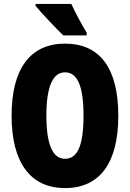

<svg xmlns="http://www.w3.org/2000/svg" viewBox="-20 -947 661 977"><path d="M343 -927H161V-917C187 -885 270 -797 302 -767H421V-781C403 -809 360 -888 343 -927ZM582 -358C582 -599 489 -725 311 -725C134 -725 39 -597 39 -359C39 -119 135 10 311 10C488 10 582 -118 582 -358ZM216 -358C216 -505 248 -579 311 -579C374 -579 405 -509 405 -358C405 -208 375 -139 311 -139C248 -139 216 -212 216 -358Z"/></svg>

Font: Noto Sans Arabic ExtCond Blk
Style: Regular
Weight: 900
Width: 2
Designer: Monotype Design Team, Nadine Chahine, Nizar Qandah and Khaled Hosny
Foundry: Monotype Imaging Inc.
Version: Version 2.012